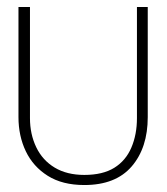

<svg xmlns="http://www.w3.org/2000/svg" viewBox="-20 -521 480 551"><path d="M404 -185V-501H373V-182Q373 -135 357 -97.5Q341 -60 308 -39.5Q275 -19 222 -19Q172 -19 137 -40Q102 -61 84 -98.5Q66 -136 66 -182V-501H33V-185Q33 -131 54 -87Q75 -43 117 -16.5Q159 10 222 10Q312 10 358 -43.5Q404 -97 404 -185Z"/></svg>

Font: Advent Pro ExtraLight
Style: Regular
Weight: 250
Version: Version 3.000